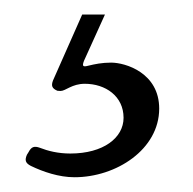

<svg xmlns="http://www.w3.org/2000/svg" viewBox="-20 -20 265 264"><path d="M82.4 223.7C139.9 223.7 198.9 185.4 198.9 129.3C198.9 80.3 152.7 66.1 132.8 66.1C120.4 66.1 110.1 68.2 101.6 70.3C93.8 72.4 92.7 71 95.5 63.6L124.3 0H93L52.9 90.6C50.1 98 51.5 101.6 58.9 104.8C60.4 104.8 61.8 105.1 63.2 105.1C70.3 105.1 78.8 95.2 96.6 95.2C125 95.2 149.9 112.2 149.9 142C149.9 169.4 122.2 191.1 76.7 191.1C59.7 191.1 45.8 187.5 34.8 183.2C27 180.4 23.1 181.8 19.2 189.3L17 192.8C13.8 200.3 14.9 204.2 22.4 208.1C39.4 216.3 61.1 223.7 82.4 223.7Z"/></svg>

Font: Margiela Serif Light
Style: Regular
Weight: 300
Designer: Andreas Faust, Stefan Endress
Version: Version 1.002;FEAKit 1.0